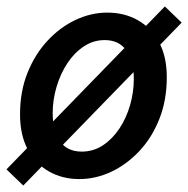

<svg xmlns="http://www.w3.org/2000/svg" viewBox="-28 -542 582 594"><path d="M217 12Q165 12 123.5 -11.5Q82 -35 58 -79.5Q34 -124 34 -188Q34 -259 57 -316.5Q80 -374 119 -416Q158 -458 206 -480.5Q254 -503 304 -503Q357 -503 398.5 -479.5Q440 -456 464 -411.5Q488 -367 488 -303Q488 -232 465 -174Q442 -116 403 -74.5Q364 -33 316 -10.5Q268 12 217 12ZM225 -73Q261 -73 290.5 -92.5Q320 -112 341.5 -144.5Q363 -177 374.5 -217Q386 -257 386 -298Q386 -354 363 -386Q340 -418 296 -418Q261 -418 231.5 -398.5Q202 -379 180.5 -346.5Q159 -314 147 -273.5Q135 -233 135 -192Q135 -137 157.5 -105Q180 -73 225 -73ZM44 32 -8 -18 482 -522 534 -472Z"/></svg>

Font: Source Sans 3 ExtraLight SemiBold
Style: Italic
Weight: 600
Italic angle: -11°
Version: Version 3.052;hotconv 1.1.0;makeotfexe 2.6.0